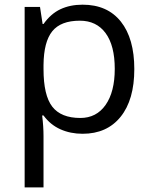

<svg xmlns="http://www.w3.org/2000/svg" viewBox="-20 -565 653 825"><path d="M335 9.8Q282.7 9.8 239.5 -9.5Q196.3 -28.8 167 -68.8H161.1Q167 -22 167 20V240.2H85.9V-535.2H151.9L163.1 -461.9H167Q198.2 -505.9 239.7 -525.4Q281.2 -544.9 335 -544.9Q441.4 -544.9 499.3 -472.2Q557.1 -399.4 557.1 -268.1Q557.1 -136.2 498.3 -63.2Q439.5 9.8 335 9.8ZM323.2 -476.1Q241.2 -476.1 204.6 -430.7Q168 -385.3 167 -286.1V-268.1Q167 -155.3 204.6 -106.7Q242.2 -58.1 325.2 -58.1Q394.5 -58.1 433.8 -114.3Q473.1 -170.4 473.1 -269Q473.1 -369.1 433.8 -422.6Q394.5 -476.1 323.2 -476.1Z"/></svg>

Font: f04975060
Style: Regular
Weight: 400
Foundry: Ascender Corporation
Version: Version 1.10